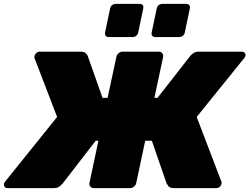

<svg xmlns="http://www.w3.org/2000/svg" viewBox="-42 -965 1280 985"><path d="M1199 -700Q1208 -700 1213.5 -693.5Q1219 -687 1217 -678Q1215 -671 1211 -667L967 -365L1094 -33Q1096 -28 1094 -22Q1093 -13 1085 -6.5Q1077 0 1068 0H850Q830 0 822.5 -9.5Q815 -19 813 -23L737 -243H703L657 -27Q655 -15 645.5 -7.5Q636 0 625 0H439Q428 0 421.5 -7.5Q415 -15 417 -27L463 -243H449L279 -23Q275 -19 264.5 -9.5Q254 0 234 0H-4Q-13 0 -18 -6.5Q-23 -13 -22 -22Q-21 -24 -19.5 -27.5Q-18 -31 -16 -33L251 -365L135 -667Q133 -672 135 -678Q137 -687 144.5 -693.5Q152 -700 161 -700H372Q389 -700 397 -693Q405 -686 408 -678L484 -463H510L555 -673Q557 -684 566.5 -692Q576 -700 587 -700H773Q784 -700 790.5 -692Q797 -684 795 -673L750 -463H766L934 -678Q940 -686 951 -693Q962 -700 978 -700ZM754 -775Q744 -775 739 -781.5Q734 -788 736 -798L762 -922Q764 -932 772 -938.5Q780 -945 790 -945H914Q924 -945 929 -938.5Q934 -932 932 -922L906 -798Q904 -788 896 -781.5Q888 -775 878 -775ZM515 -775Q505 -775 500 -781.5Q495 -788 497 -798L523 -922Q525 -932 533 -938.5Q541 -945 551 -945H675Q685 -945 690 -938.5Q695 -932 693 -922L667 -798Q665 -788 657 -781.5Q649 -775 639 -775Z"/></svg>

Font: Rubik Black
Style: Italic
Weight: 900
Italic angle: -12°
Designer: Hubert and Fischer
Foundry: Hubert and Fischer
Version: Version 2.300;gftools[0.9.30]